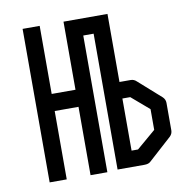

<svg xmlns="http://www.w3.org/2000/svg" viewBox="-67 -660 644 675"><g transform="rotate(-10 255.0 -323.0)"><path d="M203 -597H360V-354H400Q412 -354 421 -345L501 -274Q510 -265 510 -253V-155Q510 -143 501 -134L418 -59Q411 -52 396 -52H300V-537H263V-49H203V-293H118V-49H57V-597H118V-354H203ZM360 -109H383L451 -167V-241L388 -295H360Z"/></g></svg>

Font: IBM 3270 Semi-Condensed
Style: Condensed
Weight: 400
Monospace: yes
Version: Version 2.3.1